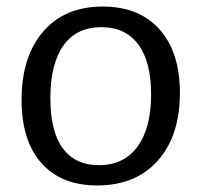

<svg xmlns="http://www.w3.org/2000/svg" viewBox="-20 -558 615 587"><path d="M530 -274Q530 -143 462.5 -67Q395 9 277 9Q168 9 107 -59Q46 -127 46 -253Q46 -385 112 -461.5Q178 -538 294 -538Q405 -538 467.5 -468.5Q530 -399 530 -274ZM134 -258Q134 -156 172 -104.5Q210 -53 282 -53Q359 -53 400.5 -110Q442 -167 442 -269Q442 -370 402.5 -422.5Q363 -475 290 -475Q214 -475 174 -419Q134 -363 134 -258Z"/></svg>

Font: Bitter Pro
Style: Regular
Weight: 400
Designer: Sol Matas, and Bitter project Authors
Foundry: Sol Matas
Version: Version 1.010